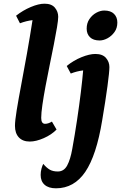

<svg xmlns="http://www.w3.org/2000/svg" viewBox="-20 -754 655 1039"><path d="M141 12Q103 12 82 -10.5Q61 -33 61 -73Q61 -100 70.5 -158.5Q80 -217 95 -296Q110 -375 126 -465Q142 -555 156 -645Q122 -641 88 -628L67 -669Q104 -698 146.5 -716Q189 -734 221 -734Q259 -734 277 -712.5Q295 -691 295 -663Q295 -646 288.5 -606.5Q282 -567 271.5 -514Q261 -461 249 -402.5Q237 -344 226.5 -288Q216 -232 209.5 -187Q203 -142 203 -116Q203 -84 224 -84Q241 -84 261 -96L286 -53Q259 -25 217 -6.5Q175 12 141 12ZM283 265Q243 265 221.5 246Q200 227 200 193Q200 175 204.5 158.5Q209 142 214 133Q233 155 250 164.5Q267 174 293 174Q326 174 343.5 141.5Q361 109 371 52Q385 -25 397 -105Q409 -185 417.5 -255Q426 -325 430 -373Q396 -369 363 -356L341 -397Q378 -427 421 -444.5Q464 -462 496 -462Q535 -462 553.5 -440.5Q572 -419 572 -391Q572 -365 561.5 -287Q551 -209 533 -103Q502 87 441.5 176Q381 265 283 265ZM519 -535Q485 -535 467 -552.5Q449 -570 449 -599Q449 -629 464 -651Q479 -673 501 -685Q523 -697 544 -697Q579 -697 597 -679Q615 -661 615 -632Q615 -602 599.5 -580.5Q584 -559 562 -547Q540 -535 519 -535Z"/></svg>

Font: Petrona ExtraBold
Style: Italic
Weight: 800
Italic angle: -9°
Designer: Ringo R. Seeber
Foundry: Ringo R. Seeber
Version: Version 2.001; ttfautohint (v1.8.3)